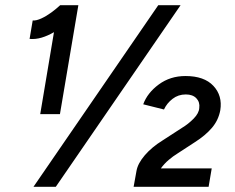

<svg xmlns="http://www.w3.org/2000/svg" viewBox="-20 -720 905 740"><path d="M135 -280 188 -596Q164 -582 140.5 -575Q117 -568 94 -570L106 -641Q120 -640 139.5 -649Q159 -658 178 -672Q197 -686 212 -700V-699V-700H282L211 -280ZM109 0 590 -700H676L195 0ZM495 0 506 -61Q511 -90 538 -121.5Q565 -153 607 -179L681 -227Q706 -242 726.5 -263Q747 -284 748 -304Q751 -326 737 -341Q723 -356 696 -356Q667 -356 645 -339Q623 -322 612 -298L532 -318Q548 -362 592 -394.5Q636 -427 695 -427Q767 -427 802.5 -389Q838 -351 829 -295Q822 -257 797 -227.5Q772 -198 731 -172L665 -129Q647 -118 630 -103.5Q613 -89 600 -71H796L784 0Z"/></svg>

Font: Figtree Medium
Style: Italic
Weight: 500
Italic angle: -9.5°
Foundry: Erik Kennedy
Version: Version 2.001; ttfautohint (v1.8.4.7-5d5b);gftools[0.9.27]